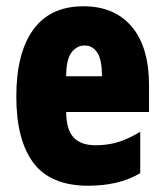

<svg xmlns="http://www.w3.org/2000/svg" viewBox="-20 -582 522 612"><path d="M246 -562Q345 -562 400 -497Q455 -432 455 -310V-225H191Q191 -170 214 -144.5Q237 -119 285 -119Q323 -119 356 -129Q389 -139 427 -162V-30Q391 -9 350 0.5Q309 10 261 10Q141 10 86.5 -63Q32 -136 32 -274Q32 -413 86 -487.5Q140 -562 246 -562ZM250 -437Q225 -437 208 -415Q191 -393 191 -339H305Q305 -392 290 -414.5Q275 -437 250 -437Z"/></svg>

Font: Noto Sans Tamil ExtraCondensed Black
Style: Regular
Weight: 900
Width: 2
Designer: Jelle Bosma - Monotype Design Team
Foundry: Monotype Imaging Inc.
Version: Version 2.004; ttfautohint (v1.8.4.7-5d5b)